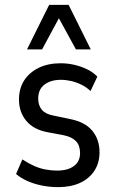

<svg xmlns="http://www.w3.org/2000/svg" viewBox="-20 -760 471 789"><path d="M219 9Q185 9 152.5 2.5Q120 -4 93 -16Q66 -28 46 -45L72 -105Q96 -89 119.5 -78.5Q143 -68 167 -63.5Q191 -59 215 -59Q258 -59 283.5 -77.5Q309 -96 309 -131Q309 -162 292.5 -179.5Q276 -197 243 -204L174 -217Q117 -228 87.5 -264Q58 -300 58 -351Q58 -396 79 -429Q100 -462 138.5 -481Q177 -500 229 -500Q258 -500 286 -493.5Q314 -487 338.5 -475Q363 -463 380 -445L352 -386Q335 -402 314.5 -412Q294 -422 272.5 -427Q251 -432 230 -432Q189 -432 163 -412.5Q137 -393 137 -355Q137 -327 152 -309Q167 -291 200 -285L267 -271Q329 -259 359 -223Q389 -187 389 -134Q389 -91 368 -58.5Q347 -26 309 -8.5Q271 9 219 9ZM91 -557 182 -740H262L353 -557H292L222 -685L153 -557Z"/></svg>

Font: Nunito Sans 10pt Condensed Medium
Style: Regular
Weight: 500
Width: 3
Designer: Vernon Adams
Foundry: Vernon Adams
Version: Version 3.101;gftools[0.9.27]